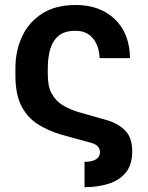

<svg xmlns="http://www.w3.org/2000/svg" viewBox="-20 -573 604 785"><path d="M325.6 192.5V88.8Q354.8 88.8 371.6 79Q388.5 69.2 388.8 49Q388.5 18.5 346.2 9.2L227.3 -23.4Q177.9 -38.4 136 -64.3Q94.1 -90.2 68.5 -137.8Q43 -185.4 43 -264.6V-294Q43 -364.7 70.1 -423.5Q97.3 -482.2 152.2 -517.4Q207 -552.6 289.8 -552.6Q388.5 -552.6 449.2 -494.9Q509.9 -437.1 511.7 -335.2H387.4Q385.3 -385.3 359.9 -416.2Q334.5 -447.1 288 -447.1Q242.9 -447.1 218.6 -425.8Q194.2 -404.5 184.8 -370Q175.4 -335.6 175.4 -295.8V-266.3Q175.4 -219.1 191.9 -189.5Q208.5 -159.8 237.2 -142.4Q266 -125 302.6 -114.3L421.9 -80.3Q466.3 -66.4 493.4 -37.6Q520.6 -8.9 520.6 46.5Q520.6 99.4 495.2 131.4Q469.8 163.4 425.8 177.7Q381.7 192.1 325.6 192.5Z"/></svg>

Font: Inter Zeller Semi Bold
Style: Regular
Weight: 600
Designer: Rasmus Andersson; Joe Bland
Foundry: zeller
Version: Version 3.015;git-dec3a8cb1